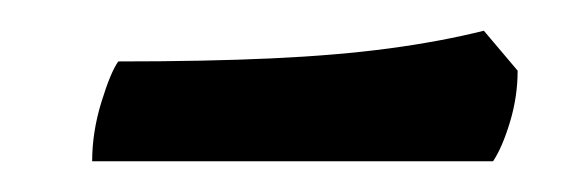

<svg xmlns="http://www.w3.org/2000/svg" viewBox="-20 -375 376 125"><path d="M40 -270Q40 -289 46 -308.5Q52 -328 57 -335Q114 -335 157 -337Q200 -339 233.5 -343.5Q267 -348 295 -355L317 -329Q317 -312 312 -295.5Q307 -279 301 -270Z"/></svg>

Font: Texturina 12pt
Style: Bold Italic
Weight: 700
Italic angle: -11°
Designer: Guillermo Torres Carreño
Foundry: Omnibus-Type
Version: Version 1.002